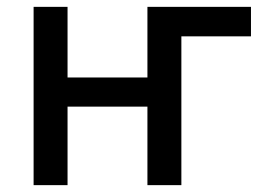

<svg xmlns="http://www.w3.org/2000/svg" viewBox="-20 -540 770 560"><path d="M78 0H177V-229H410V0H509V-434H712V-520H410V-314H177V-520H78Z"/></svg>

Font: Fixel Text Medium
Style: Regular
Weight: 500
Width: 4
Designer: AlfaBravo + MacPaw
Foundry: Kyrylo Tkachov, Marchela Mozhyna, Serhii Makarenko, Maria Weinstein, Zakhar Kryvoshyya
Version: Version 1.211